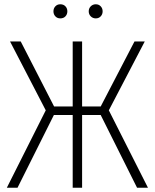

<svg xmlns="http://www.w3.org/2000/svg" viewBox="-20 -878 724 898"><path d="M657 -684 489 -362 672 0H621L451 -340H364V0H320V-340H232L62 0H12L194 -362L27 -684H77L233 -380H320V-684H364V-380H451L609 -684ZM295 -825Q295 -811 286 -801.5Q277 -792 262 -792Q248 -792 239 -801.5Q230 -811 230 -825Q230 -839 239 -848.5Q248 -858 262 -858Q277 -858 286 -848.5Q295 -839 295 -825ZM460 -825Q460 -811 451 -801.5Q442 -792 428 -792Q414 -792 404.5 -801.5Q395 -811 395 -825Q395 -839 404.5 -848.5Q414 -858 428 -858Q442 -858 451 -848.5Q460 -839 460 -825Z"/></svg>

Font: Fira Sans Condensed ExtraLight
Style: Regular
Weight: 275
Width: 3
Designer: Carrois Corporate & Edenspiekermann AG
Foundry: Carrois Corporate GbR & Edenspiekermann AG
Version: Version 4.203